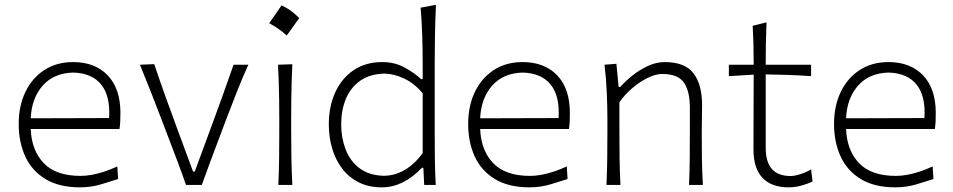

<svg xmlns="http://www.w3.org/2000/svg" viewBox="-20 -782 4030 812"><path d="M317.9 10.3Q365.2 10.3 407.5 -2.4Q449.7 -15.1 479.5 -24.9L476.1 -78.1Q448.7 -65.4 421.4 -56.4Q394 -47.4 368.7 -42.7Q343.3 -38.1 321.3 -38.1Q216.8 -38.1 165.3 -91.6Q113.8 -145 109.9 -236.3H485.4Q487.8 -252 488.5 -268.3Q489.3 -284.7 489.3 -304.2Q489.3 -407.2 435.5 -463.4Q381.8 -519.5 289.1 -519.5Q219.2 -519.5 167.5 -485.8Q115.7 -452.1 87.4 -393.1Q59.1 -334 59.1 -257.8Q59.1 -180.2 87.2 -119.6Q115.2 -59.1 172.9 -24.4Q230.5 10.3 317.9 10.3ZM441.4 -282.7 109.9 -281.7Q113.8 -366.7 160.6 -419.9Q207.5 -473.1 290 -475.1Q369.1 -472.7 408.2 -424.1Q447.3 -375.5 441.4 -282.7Z M766.6 0H833.5Q850.6 -48.3 868.2 -95Q885.7 -141.6 903.8 -189.9L938 -280.8Q959.5 -337.4 982.2 -394.8Q1004.9 -452.1 1030.3 -508.3H967.8Q944.3 -440.4 919.7 -372.3Q895 -304.2 869.1 -233.9L803.7 -56.6H796.4L731 -233.4Q705.1 -303.2 680.4 -372.1Q655.8 -440.9 632.3 -510.7L571.8 -508.3Q594.7 -452.6 617.2 -395.5Q639.6 -338.4 661.1 -282.2L695.3 -192.4Q712.9 -146.5 731.4 -97.2Q750 -47.9 766.6 0Z M1170.5 -759.1Q1157 -739.2 1144.4 -720.9Q1131.8 -702.7 1118.4 -683.9Q1137.7 -673.7 1156.8 -660.5Q1175.8 -647.4 1192.5 -631.8Q1206.4 -650.6 1219.6 -669.1Q1232.8 -687.6 1245.6 -705.9Q1223.6 -727.4 1205.1 -740Q1186.6 -752.6 1170.5 -759.1ZM1157.2 0H1216.3Q1213.4 -57.1 1212.4 -110.1Q1211.4 -163.1 1211.4 -226.1V-277.3Q1211.4 -320.8 1211.9 -359.4Q1212.4 -397.9 1213.4 -434.8Q1214.4 -471.7 1216.3 -510.3L1155.8 -508.3Q1157.7 -470.2 1158.9 -433.6Q1160.2 -397 1160.6 -358.9Q1161.1 -320.8 1161.1 -277.3V-226.1Q1161.1 -163.1 1160.4 -110.1Q1159.7 -57.1 1157.2 0Z M1604 -38.6Q1540.5 -40 1500.5 -70.6Q1460.4 -101.1 1441.7 -150.1Q1422.9 -199.2 1422.9 -255.9Q1422.9 -315.4 1442.6 -363.5Q1462.4 -411.6 1503.2 -440.4Q1543.9 -469.2 1606 -470.7Q1646 -470.2 1689.5 -449.7Q1732.9 -429.2 1767.6 -387.2V-134.8Q1733.9 -87.9 1692.1 -63.5Q1650.4 -39.1 1604 -38.6ZM1594.7 10.3Q1685.5 10.3 1764.2 -72.3H1770.5L1773.9 0H1822.8Q1819.8 -57.1 1819.1 -110.1Q1818.4 -163.1 1818.4 -226.1V-507.8Q1818.4 -574.2 1819.6 -636.5Q1820.8 -698.7 1823.7 -761.7L1758.8 -749.5Q1763.7 -693.4 1765.6 -633.3Q1767.6 -573.2 1767.6 -507.8V-447.3H1760.7Q1732.4 -474.1 1690.7 -496.8Q1648.9 -519.5 1596.7 -519.5Q1525.9 -519.5 1475.3 -485.1Q1424.8 -450.7 1397.7 -391.1Q1370.6 -331.5 1370.6 -255.9Q1370.6 -202.1 1384.8 -154.1Q1398.9 -106 1427 -69.1Q1455.1 -32.2 1497.1 -11Q1539.1 10.3 1594.7 10.3Z M2218.8 10.3Q2266.1 10.3 2308.3 -2.4Q2350.6 -15.1 2380.4 -24.9L2377 -78.1Q2349.6 -65.4 2322.3 -56.4Q2294.9 -47.4 2269.5 -42.7Q2244.1 -38.1 2222.2 -38.1Q2117.7 -38.1 2066.2 -91.6Q2014.6 -145 2010.7 -236.3H2386.2Q2388.7 -252 2389.4 -268.3Q2390.1 -284.7 2390.1 -304.2Q2390.1 -407.2 2336.4 -463.4Q2282.7 -519.5 2189.9 -519.5Q2120.1 -519.5 2068.4 -485.8Q2016.6 -452.1 1988.3 -393.1Q1960 -334 1960 -257.8Q1960 -180.2 1988 -119.6Q2016.1 -59.1 2073.7 -24.4Q2131.3 10.3 2218.8 10.3ZM2342.3 -282.7 2010.7 -281.7Q2014.6 -366.7 2061.5 -419.9Q2108.4 -473.1 2190.9 -475.1Q2270 -472.7 2309.1 -424.1Q2348.1 -375.5 2342.3 -282.7Z M2544.9 0H2604Q2601.1 -57.1 2600.3 -109.9Q2599.6 -162.6 2599.6 -224.6V-349.6Q2623.5 -383.8 2655.5 -410.6Q2687.5 -437.5 2720.5 -453.4Q2753.4 -469.2 2780.3 -469.2Q2846.7 -469.2 2872.1 -433.1Q2897.5 -397 2897.5 -326.2V-224.6Q2897.5 -162.6 2897 -109.9Q2896.5 -57.1 2894 0H2952.6Q2949.2 -57.1 2948.5 -110.1Q2947.8 -163.1 2947.8 -226.1Q2947.8 -247.6 2948.5 -275.9Q2949.2 -304.2 2949.2 -336.9Q2949.2 -425.3 2912.6 -472.4Q2876 -519.5 2791.5 -519.5Q2754.9 -519.5 2718.8 -502.4Q2682.6 -485.4 2652.6 -460.9Q2622.6 -436.5 2603.5 -414.6H2596.2L2586.9 -512.2L2536.6 -508.3Q2543.5 -450.7 2546.1 -391.6Q2548.8 -332.5 2548.8 -277.3V-226.1Q2548.8 -163.1 2548.1 -110.1Q2547.4 -57.1 2544.9 0Z M3314.9 10.3Q3344.2 10.3 3373.3 1.7Q3402.3 -6.8 3416.5 -14.6L3410.2 -65.9Q3391.1 -53.7 3365.7 -45.7Q3340.3 -37.6 3323.7 -37.6Q3270.5 -37.6 3244.4 -67.4Q3218.3 -97.2 3218.3 -156.7V-467.3Q3265.1 -466.8 3314 -465.1Q3362.8 -463.4 3410.2 -460V-508.3H3218.3Q3218.3 -557.6 3219 -597.2Q3219.7 -636.7 3221.7 -687.5L3163.1 -672.9Q3165.5 -630.4 3166.5 -591.1Q3167.5 -551.8 3167.5 -508.3H3062.5V-460L3167.5 -466.3Q3167.5 -407.2 3167 -324.5Q3166.5 -241.7 3166.5 -150.4Q3166.5 -70.3 3204.6 -30Q3242.7 10.3 3314.9 10.3Z M3766.1 10.3Q3813.5 10.3 3855.7 -2.4Q3897.9 -15.1 3927.7 -24.9L3924.3 -78.1Q3897 -65.4 3869.6 -56.4Q3842.3 -47.4 3816.9 -42.7Q3791.5 -38.1 3769.5 -38.1Q3665 -38.1 3613.5 -91.6Q3562 -145 3558.1 -236.3H3933.6Q3936 -252 3936.8 -268.3Q3937.5 -284.7 3937.5 -304.2Q3937.5 -407.2 3883.8 -463.4Q3830.1 -519.5 3737.3 -519.5Q3667.5 -519.5 3615.7 -485.8Q3564 -452.1 3535.6 -393.1Q3507.3 -334 3507.3 -257.8Q3507.3 -180.2 3535.4 -119.6Q3563.5 -59.1 3621.1 -24.4Q3678.7 10.3 3766.1 10.3ZM3889.6 -282.7 3558.1 -281.7Q3562 -366.7 3608.9 -419.9Q3655.8 -473.1 3738.3 -475.1Q3817.4 -472.7 3856.4 -424.1Q3895.5 -375.5 3889.6 -282.7Z"/></svg>

Font: Pinar-VF-FD
Style: Regular
Weight: 300
Designer: Amin Abedi
Version: Version 3.0